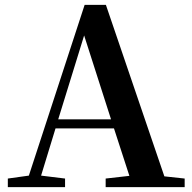

<svg xmlns="http://www.w3.org/2000/svg" viewBox="-20 -765 786 785"><path d="M218 -277 324 -620 434 -277ZM652 -44 413 -745H326L98 -47L12 -35V0H246V-35L148 -47L207 -240H446L509 -46L412 -35V0H735V-35Z"/></svg>

Font: Noto Serif CJK JP
Style: Bold
Weight: 700
Designer: Ryoko NISHIZUKA 西塚涼子 (kana & ideographs); Frank Grießhammer (Latin, Greek & Cyrillic); Wenlong ZHANG 张文龙 (bopomofo); San
Foundry: Adobe Systems Incorporated
Version: Version 1.000;PS 1;hotconv 16.6.53;makeotf.lib2.5.65590